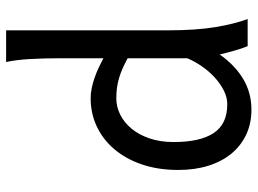

<svg xmlns="http://www.w3.org/2000/svg" viewBox="-126 -695 833 621"><g transform="rotate(-90 290.5 -384.5)"><path d="M412.6 -388.2Q394.5 -397.9 378.9 -404.8Q363.3 -411.6 348.1 -416Q333 -420.4 317.4 -422.6Q301.8 -424.8 283.2 -424.8Q255.4 -424.8 230 -412.1Q204.6 -399.4 184.8 -375.5Q165 -351.6 153.3 -317.1Q141.6 -282.7 141.6 -239.3Q141.6 -153.8 170.7 -109.9Q199.7 -65.9 263.7 -65.9Q286.1 -65.9 308.3 -77.1Q330.6 -88.4 350.3 -106.4Q370.1 -124.5 386.2 -147.7Q402.3 -170.9 412.6 -195.3ZM502.9 -258.8Q502.9 -166.5 513.4 -103.8Q523.9 -41 539.6 0H451.7Q446.3 -12.7 438.7 -37.8Q431.2 -63 424.8 -90.3Q389.6 -40.5 345.2 -14.2Q300.8 12.2 246.6 12.2Q201.7 12.2 165.8 -4.6Q129.9 -21.5 104.2 -52.5Q78.6 -83.5 64.9 -127.2Q51.3 -170.9 51.3 -224.6Q51.3 -289.6 69.1 -341.8Q86.9 -394 118.2 -430.9Q149.4 -467.8 191.7 -487.8Q233.9 -507.8 283.2 -507.8Q298.8 -507.8 315.7 -504.4Q332.5 -501 349.4 -495.1Q366.2 -489.3 382.3 -481.7Q398.4 -474.1 412.6 -466.3V-603Q412.6 -662.1 409.9 -706.3Q407.2 -750.5 400.4 -781.2H502.9Z"/></g></svg>

Font: Andika New Basic
Style: Regular
Weight: 400
Designer: Victor Gaultney, Annie Olsen, Julie Remington, Don Collingsworth, Eric Hays
Foundry: SIL International
Version: Version 5.500; ttfautohint (v1.8.3)